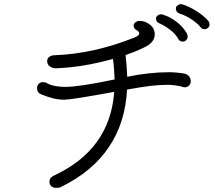

<svg xmlns="http://www.w3.org/2000/svg" viewBox="-20 -888 1040 928"><path d="M902 -495Q902 -483 893.5 -474.5Q885 -466 874 -466Q865 -466 859 -469Q851 -472 829 -475Q807 -478 793 -478Q748 -478 704 -472.5Q660 -467 594 -455Q586 -296 506.5 -177.5Q427 -59 276 15Q268 20 250 20Q239 20 229 12.5Q219 5 219 -9Q219 -21 225.5 -28.5Q232 -36 244 -41Q512 -167 532 -444Q324 -406 291 -406Q264 -406 237.5 -412.5Q211 -419 179 -432Q159 -440 159 -462Q159 -474 167 -482.5Q175 -491 187 -491Q200 -491 207 -486Q222 -477 246 -472.5Q270 -468 294 -468Q363 -468 534 -504Q532 -562 526 -603Q377 -562 249 -558Q234 -558 221 -567Q208 -576 208 -593Q208 -606 218.5 -613.5Q229 -621 244 -621Q434 -628 631 -707Q653 -716 653 -727Q653 -731 650 -734.5Q647 -738 644 -740Q626 -748 626 -765Q626 -774 635 -780.5Q644 -787 654 -787Q668 -787 680 -783Q728 -763 728 -722Q728 -704 717.5 -689.5Q707 -675 689 -665Q655 -646 587 -622Q593 -567 595 -517Q702 -539 798 -539Q815 -539 841 -536.5Q867 -534 876 -531Q888 -527 895 -517Q902 -507 902 -495ZM950 -756Q932 -778 902.5 -796.5Q873 -815 849 -822Q830 -828 830 -848Q830 -855 837 -861Q844 -867 853 -868Q859 -868 861 -867Q893 -857 928 -835.5Q963 -814 987 -787Q991 -782 993 -771Q993 -760 985.5 -753.5Q978 -747 969 -747Q956 -747 950 -756ZM841 -701Q829 -723 803.5 -743Q778 -763 753 -774Q743 -778 738.5 -783.5Q734 -789 734 -799Q734 -807 742 -813Q750 -819 759 -819Q762 -819 771 -816Q803 -806 834 -782Q865 -758 883 -727Q887 -719 887 -712Q887 -701 880 -694Q873 -687 863 -687Q856 -687 850 -690.5Q844 -694 841 -701Z"/></svg>

Font: Tsukimi Rounded
Style: Regular
Weight: 400
Designer: Takashi Funayama
Foundry: Takashi Funayama
Version: Version 1.032; ttfautohint (v1.8.3)